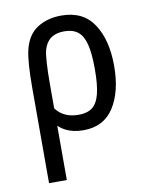

<svg xmlns="http://www.w3.org/2000/svg" viewBox="-75 -503 588 748"><g transform="rotate(-10 219.0 -129.5)"><path d="M69.3 -337.9Q83 -395.5 123 -421.4Q163.1 -447.3 218.8 -447.3Q304.7 -447.3 346.2 -384.3Q387.7 -321.3 387.7 -218.8Q387.7 -117.2 347.7 -54.7Q307.6 7.8 227.5 7.8Q146.5 7.8 109.9 -50.8Q73.2 -109.4 73.2 -218.8H101.6Q101.6 -129.9 131.8 -92.3Q162.1 -54.7 218.8 -54.7Q252.9 -54.7 272.9 -69.8Q293 -85 302.2 -120.6Q311.5 -156.2 311.5 -218.8Q311.5 -282.2 302.2 -317.9Q293 -353.5 272.9 -369.1Q252.9 -384.8 218.8 -384.8Q154.3 -384.8 137.7 -326.2Q128.9 -293 128.9 -187.5V187.5H58.6V-187.5Q58.6 -293 69.3 -337.9Z"/></g></svg>

Font: Sudo Var
Style: Regular
Weight: 400
Monospace: yes
Designer: Jens Kutilek
Foundry: Jens Kutilek
Version: Version 0.065;FEAKit 1.0